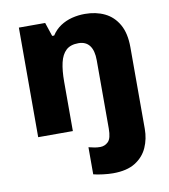

<svg xmlns="http://www.w3.org/2000/svg" viewBox="-88 -635 837 949"><g transform="rotate(-10 331.0 -160.0)"><path d="M403 240Q381 240 352.5 236.5Q324 233 305 228V92Q322 96 334.5 98.5Q347 101 363 101Q386 101 403 84.5Q420 68 420 18V-324Q420 -373 401 -398Q382 -423 345 -423Q305 -423 283 -402.5Q261 -382 252 -343Q243 -304 243 -248V0H69V-550H201L224 -481H234Q252 -509 278.5 -526.5Q305 -544 336.5 -552Q368 -560 401 -560Q457 -560 500.5 -539Q544 -518 569.5 -473.5Q595 -429 595 -358V51Q595 101 576 144Q557 187 515 213.5Q473 240 403 240Z"/></g></svg>

Font: Noto Sans Oriya ExtraBold
Style: Regular
Weight: 800
Version: Version 2.003